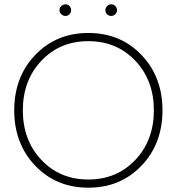

<svg xmlns="http://www.w3.org/2000/svg" viewBox="-20 -862 819 891"><path d="M264.5 -796Q256 -804 256 -815Q256 -826 264.5 -834Q273 -842 284 -842Q295 -842 302.5 -834Q310 -826 310 -815Q310 -804 302.5 -796Q295 -788 284 -788Q273 -788 264.5 -796ZM477 -796Q469 -804 469 -815Q469 -826 477 -834Q485 -842 496 -842Q507 -842 515 -834Q523 -826 523 -815Q523 -804 515 -796Q507 -788 496 -788Q485 -788 477 -796ZM143.5 -93Q46 -195 46 -350Q46 -505 143.5 -607Q241 -709 390 -709Q539 -709 636.5 -607Q734 -505 734 -350Q734 -195 636.5 -93Q539 9 390 9Q241 9 143.5 -93ZM172 -580Q86 -489 86 -350Q86 -211 172 -120Q258 -29 390 -29Q522 -29 608 -120Q694 -211 694 -350Q694 -489 608 -580Q522 -671 390 -671Q258 -671 172 -580Z"/></svg>

Font: Renner
Style: Thin
Weight: 200
Version: Version 003.000 ; ttfautohint (v0.97) -l 8 -r 50 -G 200 -x 1